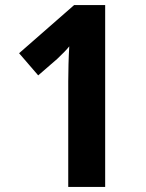

<svg xmlns="http://www.w3.org/2000/svg" viewBox="-20 -734 574 754"><path d="M393 0H248V-414Q248 -443 249 -481.5Q250 -520 252 -552Q246 -544 232.5 -530Q219 -516 205 -503L130 -438L55 -525L271 -714H393Z"/></svg>

Font: Noto Sans Arabic SemCond
Style: Bold
Weight: 700
Width: 4
Designer: Monotype Design Team, Nadine Chahine, Nizar Qandah and Khaled Hosny
Foundry: Monotype Imaging Inc.
Version: Version 2.012; ttfautohint (v1.8.4.7-5d5b)